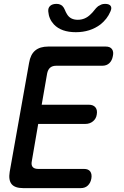

<svg xmlns="http://www.w3.org/2000/svg" viewBox="-20 -970 640 990"><path d="M195 -430H438Q461 -430 472 -416.5Q483 -403 479 -380Q476 -358 459.5 -344.5Q443 -331 420 -331H177L144 -139Q140 -119 148.5 -109Q157 -99 177 -99H413Q436 -99 445.5 -85.5Q455 -72 451 -49Q447 -27 433 -13.5Q419 0 396 0H100Q57 0 40 -20.5Q23 -41 30 -84L130 -646Q137 -689 161.5 -709.5Q186 -730 229 -730H525Q548 -730 557.5 -716.5Q567 -703 562 -681Q558 -658 544 -644.5Q530 -631 507 -631H270Q250 -631 238.5 -621Q227 -611 223 -591ZM229 -910Q227 -929 238.5 -939.5Q250 -950 271 -950Q282 -950 289 -947Q296 -944 301 -940Q310 -931 314.5 -919Q319 -907 326 -896Q343 -868 381 -868Q419 -868 447 -896Q458 -906 466.5 -917.5Q475 -929 486 -938Q494 -943 502 -946.5Q510 -950 522 -950Q543 -950 550.5 -939.5Q558 -929 549 -910Q533 -872 498 -844Q445 -804 371 -804Q296 -804 258 -844Q232 -872 229 -910Z"/></svg>

Font: Maple Mono Medium
Style: Italic
Weight: 500
Italic angle: -10°
Monospace: yes
Designer: subframe7536
Version: Version 7.000